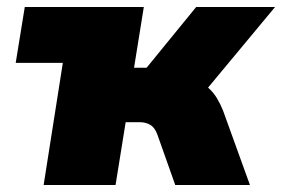

<svg xmlns="http://www.w3.org/2000/svg" viewBox="-20 -530 808 550"><path d="M105 0 160 -350H25L51 -510H392L364 -336H400L542 -510H768L576 -279Q591 -266 601.5 -248.5Q612 -231 619 -213L696 0H482L431 -144Q424 -164 411 -172Q398 -180 380 -180H340L311 0Z"/></svg>

Font: Mulish ExtraBlack
Style: Italic
Weight: 1000
Italic angle: -9°
Designer: Vernon Adams
Foundry: Vernon Adams
Version: Version 3.603; ttfautohint (v1.8.3)